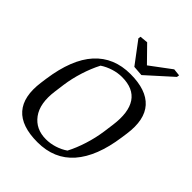

<svg xmlns="http://www.w3.org/2000/svg" viewBox="-246 -1007 1148 1148"><g transform="rotate(45 328.5 -432.5)"><path d="M275.4 10.7Q139.2 10.7 80.1 -56.4Q21 -123.5 39.1 -256.3L44.4 -294.9Q71.3 -484.4 156.2 -577.9Q241.2 -671.4 381.3 -671.4Q516.1 -671.4 576.2 -604.5Q636.2 -537.6 617.2 -403.8L611.8 -365.7Q585.9 -181.2 501.7 -85.2Q417.5 10.7 275.4 10.7ZM521 -382.3Q537.1 -500.5 496.1 -561.8Q455.1 -623 357.9 -623Q322.3 -623 285.6 -611.6Q249 -600.1 218.8 -580.1Q191.4 -527.3 171.9 -465.3Q152.3 -403.3 144 -343.3L135.3 -278.3Q119.6 -164.1 166 -100.8Q212.4 -37.6 298.8 -37.6Q335.9 -37.6 372.6 -49.3Q409.2 -61 438 -81.1Q463.9 -130.4 483.6 -192.6Q503.4 -254.9 512.2 -317.4ZM265.6 -871.1 316.9 -876 413.6 -777.3 545.9 -876 591.8 -871.1 589.4 -855.5 431.2 -712.9 366.7 -717.8 263.2 -855.5Z"/></g></svg>

Font: Noticia Text
Style: Italic
Weight: 400
Italic angle: -8°
Designer: JM Sole
Foundry: JM Sole
Version: Version 1.003